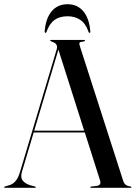

<svg xmlns="http://www.w3.org/2000/svg" viewBox="-22 -889 643 909"><path d="M147.5 -3Q147.5 0 144.5 0H1Q-2.5 0 -2.5 -3Q-2.5 -5 1.5 -6L24.5 -13Q38 -17 51 -31Q64 -45 73.5 -77.5L246 -654Q255 -683 223.5 -691.5Q215 -696.5 215 -697Q215 -700 219 -700H376.5Q380.5 -700 380.5 -697Q380.5 -694.5 372 -692Q357.5 -691 354.8 -686.8Q352 -682.5 356 -671L561.5 -32Q569 -8.5 595.5 -6.5Q600 -5.5 600 -3Q600 0 596.5 0H409Q405.5 0 405.5 -3Q405.5 -4.5 410.5 -6L437.5 -9Q459 -13.5 451.5 -35.5L379.5 -262H137.5L82 -76Q73.5 -49 86.2 -33.5Q99 -18 124.5 -11L143.5 -6Q147.5 -5 147.5 -3ZM140 -270.5H376.5L254.5 -654ZM298 -812Q260.5 -812 236.2 -794.5Q212 -777 198.5 -739Q197 -733.5 193.5 -733.5Q189 -733.5 189.5 -741Q194.5 -802 222.5 -835.5Q250.5 -869 298 -869Q344.5 -869 372.5 -835.5Q400.5 -802 405.5 -741Q406.5 -733.5 402 -733.5Q398.5 -733.5 397 -739Q383 -778.5 357.8 -795.2Q332.5 -812 298 -812Z"/></svg>

Font: Fraunces 144pt S000
Style: Regular
Weight: 400
Version: Version 1.000; ttfautohint (v1.8.3)